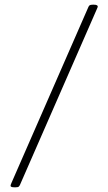

<svg xmlns="http://www.w3.org/2000/svg" viewBox="-20 -723 462 819"><path d="M42 76Q32 76 28.5 74Q25 72 25 70Q25 68 26 64.5Q27 61 29 57L357 -693Q359 -698 362.5 -700.5Q366 -703 376 -703H380Q390 -703 393.5 -700.5Q397 -698 397 -696Q397 -693 396 -691Q395 -689 393 -684L65 66Q63 70 60 73Q57 76 46 76Z"/></svg>

Font: Asap Thin
Style: Regular
Weight: 250
Designer: Pablo Cosgaya
Foundry: Omnibus-Type
Version: Version 3.001